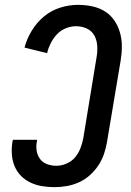

<svg xmlns="http://www.w3.org/2000/svg" viewBox="-20 -763 540 791"><path d="M205 8Q179 8 154 4Q129 0 106.5 -10.5Q84 -21 67 -38Q50 -55 40.5 -77.5Q31 -100 29 -125.5Q27 -151 31 -177L33 -187H133L132 -181Q128 -161 131 -142Q134 -123 145 -108Q156 -93 174.5 -86.5Q193 -80 212 -80Q233 -80 254 -89Q275 -98 289 -114.5Q303 -131 311 -151.5Q319 -172 323 -193L378 -528Q382 -551 380.5 -574.5Q379 -598 368.5 -617Q358 -636 337.5 -645.5Q317 -655 293 -655Q272 -655 251 -646.5Q230 -638 214.5 -621.5Q199 -605 189 -585Q179 -565 174 -544L81 -567Q90 -602 110.5 -636Q131 -670 161 -695Q191 -720 228 -731.5Q265 -743 301 -743Q331 -743 359.5 -737Q388 -731 411.5 -716.5Q435 -702 450.5 -679.5Q466 -657 474 -629.5Q482 -602 482 -572.5Q482 -543 477 -513L421 -179Q417 -154 408.5 -129Q400 -104 385.5 -82Q371 -60 350.5 -41.5Q330 -23 305.5 -12Q281 -1 255.5 3.5Q230 8 205 8Z"/></svg>

Font: Iosevka Semibold
Style: Italic
Weight: 600
Italic angle: -9°
Monospace: yes
Designer: Belleve Invis
Foundry: Belleve Invis
Version: Version 32.5.0; ttfautohint (v1.8.4)